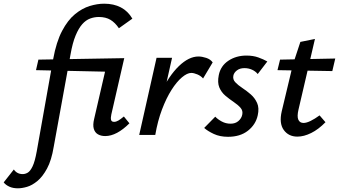

<svg xmlns="http://www.w3.org/2000/svg" viewBox="-157 -731 1836 1040"><path d="M-60 289Q-87 289 -106.5 280Q-126 271 -137 257L-82 187Q-74 199 -62 205.5Q-50 212 -34 212Q-20 212 -6.5 204Q7 196 19.5 170Q32 144 42 89L131 -411Q148 -504 179 -563Q210 -622 249 -654Q288 -686 329 -698.5Q370 -711 407 -711Q459 -711 497.5 -691Q536 -671 560 -630L487 -578Q467 -608 441.5 -623.5Q416 -639 378 -639Q354 -639 331 -630.5Q308 -622 288.5 -600Q269 -578 252.5 -538.5Q236 -499 225 -436L134 64Q122 137 98 181.5Q74 226 45.5 249.5Q17 273 -10.5 281Q-38 289 -60 289ZM38 -351 51 -408 516 -416 496 -341ZM413 6Q390 6 373.5 -3.5Q357 -13 351 -33.5Q345 -54 353 -87L422 -386L516 -416L446 -111Q442 -93 444.5 -82Q447 -71 461 -71Q472 -71 484 -78Q496 -85 514 -100L544 -63Q510 -29 477 -11.5Q444 6 413 6Z M639 0Q667 -131 712.5 -226Q758 -321 812 -373Q866 -425 918 -425Q937 -425 960 -417.5Q983 -410 995 -393L943 -306Q931 -320 912 -328Q893 -336 879 -336Q857 -336 828.5 -312Q800 -288 772 -244Q744 -200 720.5 -138Q697 -76 684 0ZM597 0 691 -418H775L681 0Z M1078 10Q1034 10 1001 -5.5Q968 -21 949 -38L1009 -99Q1022 -85 1044 -73Q1066 -61 1092 -61Q1118 -61 1134.5 -75.5Q1151 -90 1155 -109Q1160 -131 1146 -147Q1132 -163 1109 -178.5Q1086 -194 1064 -212.5Q1042 -231 1031 -257.5Q1020 -284 1028 -324Q1038 -374 1080 -402Q1122 -430 1178 -430Q1214 -430 1242 -420Q1270 -410 1291 -398L1239 -330Q1227 -345 1208 -353.5Q1189 -362 1167 -362Q1142 -362 1126 -349.5Q1110 -337 1107 -321Q1103 -301 1117.5 -285.5Q1132 -270 1155.5 -254.5Q1179 -239 1201 -220Q1223 -201 1235.5 -173.5Q1248 -146 1239 -106Q1228 -56 1186 -23Q1144 10 1078 10Z M1454 9Q1406 9 1380 -27Q1354 -63 1369 -128L1430 -383L1470 -504L1549 -520L1460 -138Q1451 -100 1459 -82.5Q1467 -65 1487 -65Q1503 -65 1525.5 -76Q1548 -87 1574 -106L1606 -69Q1568 -30 1528.5 -10.5Q1489 9 1454 9ZM1346 -351 1360 -408 1659 -414 1643 -346Z"/></svg>

Font: Ysabeau Infant SemiBold
Style: Italic
Weight: 600
Italic angle: -12°
Designer: Christian Thalmann (Catharsis Fonts)
Version: Version 2.002; featfreeze: ss01,ss02,lnum